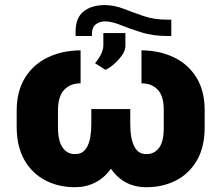

<svg xmlns="http://www.w3.org/2000/svg" viewBox="-20 -741 888 770"><path d="M650.9 -662.1H667V-596.7H649.9Q593.3 -596.7 547.4 -611.1Q501.5 -625.5 465.3 -640.1Q429.2 -654.8 401.4 -655.3Q378.9 -654.8 364 -643.3Q349.1 -631.8 348.6 -605.5V-596.7H283.2V-614.3Q283.2 -668.9 314.5 -694.6Q345.7 -720.2 400.4 -720.7Q439 -720.2 476.6 -705.6Q514.2 -690.9 556.4 -676.5Q598.6 -662.1 650.9 -662.1ZM403.3 -460.9 361.3 -487.3Q395.5 -529.3 394.5 -561.5V-608.4H482.9V-558.6Q483.4 -540.5 470.5 -521.2Q457.5 -502 439 -485.6Q420.4 -469.2 403.3 -460.9ZM303.2 -539.1V-406.7Q262.7 -407.2 237.8 -381.3Q212.9 -355.5 212.4 -298.8V-230.5Q212.9 -173.8 231.7 -148.2Q250.5 -122.6 281.2 -123Q314.5 -122.6 330.3 -153.8Q346.2 -185.1 346.2 -243.7V-303.7H502.4V-243.7Q502.4 -186 518.3 -154.3Q534.2 -122.6 566.9 -123Q598.1 -122.6 617.7 -147.9Q637.2 -173.3 636.7 -230.5V-298.8Q637.2 -355.5 612.5 -381.3Q587.9 -407.2 547.4 -406.7V-539.1Q619.6 -538.6 677 -511.2Q734.4 -483.9 767.6 -430.4Q800.8 -377 800.8 -298.8V-230.5Q800.8 -152.3 770.3 -98.9Q739.7 -45.4 686.8 -17.8Q633.8 9.8 566.9 9.8Q476.1 9.8 424.8 -64.5Q398.9 -27.8 362.1 -9Q325.2 9.8 281.2 9.8Q214.4 9.8 161.6 -17.8Q108.9 -45.4 78.1 -98.9Q47.4 -152.3 46.9 -230.5V-298.8Q47.4 -376.5 80.8 -429.9Q114.3 -483.4 172.1 -511Q230 -538.6 303.2 -539.1Z"/></svg>

Font: Inter Tight ExtraBold
Style: Regular
Weight: 800
Designer: Rasmus Andersson
Foundry: rsms
Version: Version 3.004; ttfautohint (v1.8.4.7-5d5b)